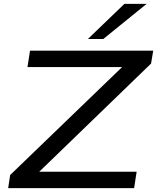

<svg xmlns="http://www.w3.org/2000/svg" viewBox="-20 -965 806 985"><path d="M22 0 32 -67 648 -661 650 -621H121L134 -705H766L755 -639L140 -44L139 -84H681L668 0ZM431 -765 618 -945H732L510 -765Z"/></svg>

Font: Nunito Sans 7pt Expanded
Style: Italic
Weight: 400
Width: 7
Italic angle: -9°
Designer: Vernon Adams
Foundry: Vernon Adams
Version: Version 3.101;gftools[0.9.27]